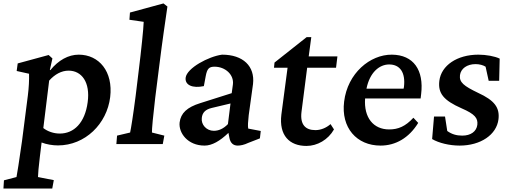

<svg xmlns="http://www.w3.org/2000/svg" viewBox="-45 -838 2957 1117"><path d="M-25 259H259L268 210L176 192C176 176 180 130 187 73L197 -9C225 2 261 8 292 8C450 8 577 -117 596 -273C614 -422 531 -520 413 -520C353 -520 295 -488 248 -430L245 -431L260 -498L238 -518L58 -469L52 -425L124 -409C125 -374 123 -329 117 -282L83 -17C67 99 54 176 51 192L-22 211ZM207 -93 241 -369C274 -406 313 -427 354 -427C430 -427 481 -360 465 -243C449 -123 385 -61 303 -61C266 -61 231 -74 207 -93Z M632 0H902L911 -49L839 -67C838 -84 846 -169 858 -269L881 -451C902 -620 915 -701 929 -800L906 -818L711 -765L708 -723L791 -711C790 -673 776 -539 762 -427L744 -279C730 -170 717 -89 712 -67L636 -49Z M1145 9C1188 9 1234 -17 1284 -65L1290 -34C1296 -6 1312 9 1338 9C1354 9 1375 5 1400 -7L1467 -33L1472 -76L1399 -90C1396 -105 1398 -132 1402 -168L1427 -349C1439 -453 1369 -520 1247 -520C1169 -510 1042 -442 1035 -386C1030 -343 1075 -323 1141 -337L1152 -396C1160 -438 1171 -450 1203 -450C1266 -450 1317 -403 1310 -347L1303 -296L1120 -238C1043 -214 1007 -180 1000 -126C993 -65 1047 9 1145 9ZM1129 -152C1132 -182 1149 -201 1187 -210L1296 -236L1281 -116C1255 -89 1227 -77 1199 -77C1156 -77 1124 -113 1129 -152Z M1898 -85 1878 -116C1853 -94 1821 -81 1790 -81C1731 -81 1700 -114 1709 -187L1742 -444H1910L1918 -510H1751L1766 -622H1739L1552 -474L1549 -444H1628L1592 -172C1577 -50 1639 11 1738 11C1801 11 1864 -25 1898 -85Z M2169 9C2256 9 2334 -35 2388 -123L2360 -153C2314 -103 2272 -85 2219 -85C2127 -85 2071 -154 2079 -265H2402L2405 -290C2422 -430 2361 -519 2235 -520C2108 -521 1977 -412 1957 -247C1938 -95 2030 9 2169 9ZM2087 -322C2106 -417 2162 -463 2219 -463C2283 -463 2315 -415 2305 -332L2303 -322Z M2629 9C2751 9 2844 -54 2855 -144C2863 -212 2832 -254 2736 -298C2653 -338 2626 -359 2631 -401C2636 -439 2672 -465 2722 -465C2744 -465 2766 -459 2780 -450L2798 -368H2859L2862 -497C2833 -511 2783 -520 2738 -520C2614 -520 2522 -457 2511 -368C2502 -295 2536 -254 2640 -208C2719 -174 2736 -150 2732 -112C2727 -73 2694 -49 2644 -49C2611 -49 2583 -57 2557 -76L2544 -160H2480L2469 -29C2508 -6 2570 9 2629 9Z"/></svg>

Font: TPK Tissa Web SemiBold
Style: Italic
Weight: 600
Italic angle: -7°
Designer: Jacques Le Bailly, Suppakit Chalermlarp | Katatrad Co.,Ltd.
Foundry: Jacques Le Bailly, Cadson Demak Co.,Ltd.
Version: Version 5.000;Glyphs 3.1.2 (3151)